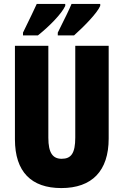

<svg xmlns="http://www.w3.org/2000/svg" viewBox="-20 -947 628 977"><path d="M490 -917V-927H344C334 -902 310 -853 274 -781V-767H357C403 -808 474 -879 490 -917ZM312 -917V-927H167C156 -903 133 -854 97 -781V-767H173C230 -812 294 -877 312 -917ZM533 -242V-714H363V-247C363 -167 342 -139 294 -139C249 -139 226 -168 226 -246V-714H56V-238C56 -72 140 10 292 10C448 10 533 -77 533 -242Z"/></svg>

Font: Noto Sans Lao Looped ExtraCondensed Black
Style: Regular
Weight: 900
Width: 2
Designer: Mark Frömberg, Ben Mitchell
Foundry: The Fontpad Ltd
Version: Version 1.002